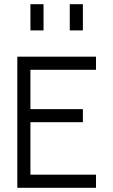

<svg xmlns="http://www.w3.org/2000/svg" viewBox="-20 -895 540 915"><path d="M437.5 0V-62.5H125Q125 -62.5 125 -312.5H375V-375H125V-562.5H437.5V-625H62.5Q62.5 -625 62.5 0ZM125 -875Q125 -875 125 -750H187.5Q187.5 -750 187.5 -875ZM312.5 -875Q312.5 -875 312.5 -750H375Q375 -750 375 -875Z"/></svg>

Font: UnifontExMono
Style: Regular
Weight: 500
Version: Version 15.0.06